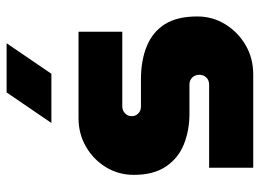

<svg xmlns="http://www.w3.org/2000/svg" viewBox="-120 -646 767 566"><g transform="rotate(-90 263.0 -363.5)"><path d="M51 0V-130H295Q305 -130 311.5 -134Q318 -138 321.5 -144.5Q325 -151 325 -159Q325 -167 321.5 -173.5Q318 -180 311.5 -184Q305 -188 295 -188H211Q161 -188 120 -204.5Q79 -221 54.5 -257.5Q30 -294 30 -352Q30 -397 52.5 -434Q75 -471 113 -493Q151 -515 197 -515H452V-386H231Q220 -386 211.5 -378Q203 -370 203 -358Q203 -347 211 -339Q219 -331 231 -331H311Q368 -331 410 -313.5Q452 -296 474.5 -260Q497 -224 497 -165Q497 -120 474 -82.5Q451 -45 412.5 -22.5Q374 0 326 0ZM183 -595 273 -727H418L328 -595Z"/></g></svg>

Font: MuseoModerno Thin ExtraBold
Style: Regular
Weight: 800
Version: Version 1.002